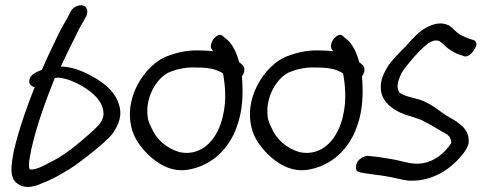

<svg xmlns="http://www.w3.org/2000/svg" viewBox="-20 -662 1861 742"><path d="M114 -325C84 -250 53 -163 33 -77C25 -29 12 27 51 50C79 69 116 59 145 45C181 32 219 10 254 -12C288 -34 386 -109 413 -143C427 -162 437 -181 442 -201C447 -221 446 -241 439 -260C427 -302 390 -335 352 -358C318 -378 271 -403 217 -405H215C232 -442 251 -480 268 -514C278 -534 286 -553 297 -570L313 -599L314 -600C317 -607 318 -615 317 -623C310 -653 267 -643 254 -619L240 -592C229 -573 216 -551 206 -530C185 -485 164 -445 142 -392C127 -386 109 -380 99 -366C84 -343 99 -328 114 -325ZM192 -361C195 -361 200 -362 205 -362C219 -361 237 -357 255 -350C307 -329 364 -291 377 -244C380 -231 381 -221 379 -212C377 -203 373 -193 364 -182C355 -171 334 -151 301 -123C267 -94 243 -76 226 -65C208 -53 193 -44 176 -36C150 -22 126 -9 104 -7H103C95 -6 91 -8 92 -30C93 -47 98 -67 101 -85C123 -182 157 -274 192 -361Z M502 -131C522 -92 559 -54 592 -33C621 -14 664 4 716 -8C796 -24 864 -83 895 -172C919 -235 919 -303 916 -351L915 -367C925 -380 929 -399 917 -411L904 -422C895 -457 878 -496 850 -515L843 -521C823 -545 779 -492 801 -467H802L804 -464C789 -466 773 -467 754 -467C712 -469 673 -462 635 -448C583 -432 539 -385 513 -337C470 -257 477 -181 502 -131ZM642 -386C668 -396 703 -403 737 -401H738C784 -401 816 -396 842 -378L843 -372C852 -319 857 -252 832 -181C804 -103 745 -59 674 -74C623 -89 583 -124 564 -171C556 -186 551 -200 550 -216C542 -291 590 -369 642 -386Z M966 -131C986 -92 1023 -54 1056 -33C1085 -14 1128 4 1180 -8C1260 -24 1328 -83 1359 -172C1383 -235 1383 -303 1380 -351L1379 -367C1389 -380 1393 -399 1381 -411L1368 -422C1359 -457 1342 -496 1314 -515L1307 -521C1287 -545 1243 -492 1265 -467H1266L1268 -464C1253 -466 1237 -467 1218 -467C1176 -469 1137 -462 1099 -448C1047 -432 1003 -385 977 -337C934 -257 941 -181 966 -131ZM1106 -386C1132 -396 1167 -403 1201 -401H1202C1248 -401 1280 -396 1306 -378L1307 -372C1316 -319 1321 -252 1296 -181C1268 -103 1209 -59 1138 -74C1087 -89 1047 -124 1028 -171C1020 -186 1015 -200 1014 -216C1006 -291 1054 -369 1106 -386Z M1791 -108C1795 -147 1775 -170 1752 -186C1744 -193 1731 -201 1718 -208C1680 -229 1650 -261 1604 -276L1568 -286C1551 -290 1529 -298 1523 -305C1516 -320 1514 -326 1520 -351C1523 -359 1527 -370 1533 -382C1538 -391 1556 -414 1582 -444C1608 -473 1628 -490 1637 -496C1654 -506 1665 -508 1678 -503L1695 -490C1709 -474 1729 -462 1749 -453L1768 -447C1786 -436 1806 -456 1816 -476C1823 -486 1826 -505 1804 -509L1784 -516C1773 -521 1762 -525 1755 -530C1741 -539 1731 -553 1715 -564H1714C1685 -578 1656 -571 1625 -554C1604 -543 1579 -519 1549 -484C1514 -449 1489 -423 1478 -404C1467 -386 1459 -369 1455 -354C1441 -293 1472 -259 1505 -239C1537 -217 1578 -212 1611 -197C1642 -182 1674 -161 1707 -143C1720 -133 1722 -127 1724 -109C1698 -69 1658 -38 1613 -31C1569 -24 1534 -41 1493 -47C1471 -50 1446 -56 1417 -58L1400 -60C1398 -60 1382 -56 1376 -51C1356 -38 1352 -16 1358 -3C1362 1 1368 4 1377 5L1393 8C1419 11 1447 16 1471 19C1498 23 1528 32 1557 36H1558C1631 40 1695 10 1744 -39C1760 -55 1783 -81 1790 -104Z"/></svg>

Font: Stray Cat
Style: ExBdCnObl
Weight: 800
Version: Version 1.0